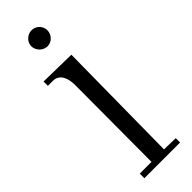

<svg xmlns="http://www.w3.org/2000/svg" viewBox="-185 -644 532 532"><g transform="rotate(-45 81.0 -377.5)"><path d="M115 -602C115 -619 101 -633 84 -633C67 -633 52 -619 52 -602C52 -585 67 -570 84 -570C101 -570 115 -585 115 -602ZM110 -140 114 -507 7 -509V-492H28C55 -491 62 -463 62 -440L61 -140H15V-122H155V-139Z"/></g></svg>

Font: Bigelow Rules
Style: Regular
Weight: 400
Designer: Astigmatic (AOETI)
Foundry: Astigmatic (AOETI)
Version: Version 1.000